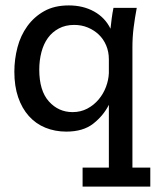

<svg xmlns="http://www.w3.org/2000/svg" viewBox="-20 -476 579 709"><path d="M285 213V143H382V-89Q362 -49 324.5 -19.5Q287 10 225 10Q183 10 147.5 -4.5Q112 -19 86.5 -47.5Q61 -76 47 -117Q33 -158 33 -211Q33 -257 44.5 -301Q56 -345 81 -379.5Q106 -414 143.5 -435Q181 -456 234 -456Q287 -456 327.5 -433.5Q368 -411 388 -370Q390 -389 392.5 -408Q395 -427 399 -447H485Q478 -410 473.5 -374.5Q469 -339 469 -302V143H535V213ZM382 -257Q382 -285 372 -308.5Q362 -332 344.5 -348.5Q327 -365 304 -374.5Q281 -384 254 -384Q222 -384 197.5 -371Q173 -358 157 -336Q141 -314 133 -283.5Q125 -253 125 -219Q125 -141 160.5 -101.5Q196 -62 248 -62Q278 -62 302.5 -75Q327 -88 344.5 -109Q362 -130 371.5 -155.5Q381 -181 382 -206Z"/></svg>

Font: Zilla Slab Medium
Style: Regular
Weight: 500
Designer: Typotheque.com
Foundry: Typotheque type foundry
Version: Version 1.1; 2017